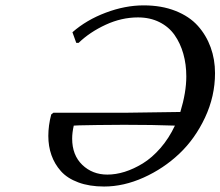

<svg xmlns="http://www.w3.org/2000/svg" viewBox="-20 -678 813 708"><path d="M168.9 -255.9 176.8 -262.2H438L645 -265.1Q667 -337.4 667 -396Q667 -440.9 656 -479.7Q645 -518.6 623.8 -548.8Q602.5 -579.1 567.9 -596.4Q533.2 -613.8 488.8 -613.8Q428.2 -613.8 369.6 -586.7Q311 -559.6 270 -520H261.2L247.1 -559.1Q298.8 -604.5 370.1 -631.3Q441.4 -658.2 509.8 -658.2Q575.7 -658.2 627 -637.9Q678.2 -617.7 709.5 -582.8Q740.7 -547.9 756.8 -503.4Q772.9 -459 772.9 -408.2Q772.9 -323.2 736.1 -244.6Q699.2 -166 641.1 -111.1Q583 -56.2 509.5 -23.2Q436 9.8 363.8 9.8Q309.6 9.8 268.8 -5.4Q228 -20.5 204.6 -46.9Q181.2 -73.2 169.7 -106Q158.2 -138.7 158.2 -176.8Q158.2 -215.3 168.9 -255.9ZM625 -214.8Q545.9 -217.8 437 -217.8Q385.3 -217.8 339.1 -217Q293 -216.3 272.5 -215.8L252 -214.8Q246.1 -189 246.1 -167Q246.1 -106 283.4 -70.1Q320.8 -34.2 376 -34.2Q406.7 -34.2 439.7 -44.4Q472.7 -54.7 506.6 -75.4Q540.5 -96.2 571.8 -132.1Q603 -168 625 -214.8Z"/></svg>

Font: Linear Smooth
Style: Italic
Weight: 400
Designer: Philipp H. Poll, Flanker
Foundry: Philipp H. Poll, reworked by Flanker
Version: Version 1.061 | FøM Fix